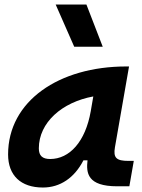

<svg xmlns="http://www.w3.org/2000/svg" viewBox="-20 -815 626 845"><path d="M168.9 10.3C244.6 10.3 307.6 -32.2 347.2 -109.4H365.2C358.9 -54.2 363.8 4.9 496.1 4.9H549.3L568.8 -106.9H545.4C491.7 -106.9 478 -120.6 485.8 -166.5L547.9 -522.5H535.6C239.3 -522.5 15.6 -370.1 15.6 -135.3C15.6 -43 71.3 10.3 168.9 10.3ZM200.7 -115.2C166.5 -115.2 150.9 -129.9 150.9 -162.1C150.9 -275.4 252.4 -365.2 390.6 -390.6L379.4 -325.7C356 -191.4 286.1 -115.2 200.7 -115.2ZM306.6 -609.4H432.1L360.4 -794.9H225.1Z"/></svg>

Font: Cascadia Code
Style: Bold Italic
Weight: 700
Italic angle: -10°
Monospace: yes
Designer: Aaron Bell
Foundry: Saja Typeworks
Version: Version 2404.023